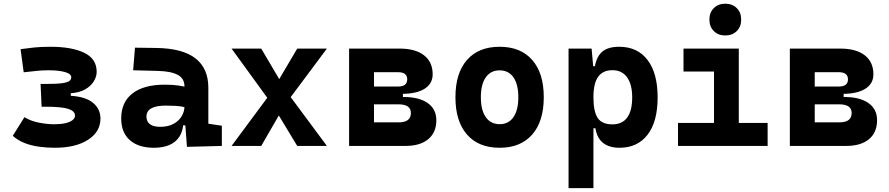

<svg xmlns="http://www.w3.org/2000/svg" viewBox="-20 -776 4728 1021"><path d="M271.5 9.8Q230.5 9.8 189.7 4.4Q148.9 -1 112.8 -14.6Q76.7 -28.3 47.9 -53.7L109.9 -152.8Q144.5 -131.8 188.5 -123.5Q232.4 -115.2 267.6 -115.2Q302.2 -115.2 327.1 -120.8Q352.1 -126.5 365.5 -137Q378.9 -147.5 378.9 -161.1Q378.9 -185.1 344 -196.8Q309.1 -208.5 221.7 -208.5H201.2L195.8 -329.6H223.1Q282.2 -329.6 311 -333.7Q339.8 -337.9 349.4 -345.7Q358.9 -353.5 358.9 -364.7Q358.9 -383.8 324.7 -393.1Q290.5 -402.3 238.3 -402.3Q204.1 -402.3 176.8 -399.2Q149.4 -396 106 -391.6L89.4 -514.6Q127.4 -519.5 161.4 -523.4Q195.3 -527.3 249 -527.3Q361.3 -527.3 427.7 -495.4Q494.1 -463.4 494.1 -394Q494.1 -368.2 478.5 -343Q462.9 -317.9 432.4 -300.5Q401.9 -283.2 356.4 -280.3V-266.6Q435.5 -261.7 474.9 -229Q514.2 -196.3 514.2 -145.5Q514.2 -75.2 448.2 -32.7Q382.3 9.8 271.5 9.8Z M974.1 4.9 962.9 -148.4 960.9 -215.8V-316.9Q960.9 -358.4 925.5 -377.7Q890.1 -397 820.3 -398.9L688 -402.3L697.8 -522.5L810.5 -521Q951.2 -519 1019.5 -465.6Q1087.9 -412.1 1087.9 -309.6V-118.2L1159.7 -107.4V0ZM798.8 9.8Q716.3 9.8 670.4 -30.8Q624.5 -71.3 624.5 -146Q624.5 -232.9 684.6 -279.3Q744.6 -325.7 855 -325.7Q897.5 -325.7 928.5 -321.3Q959.5 -316.9 991.2 -307.6L969.7 -204.6Q938.5 -211.9 913.6 -213.1Q888.7 -214.4 861.3 -214.4Q758.8 -214.4 758.8 -155.8Q758.8 -129.4 777.3 -115.5Q795.9 -101.6 831.5 -101.6Q874.5 -101.6 903.3 -117.7Q932.1 -133.8 946.5 -158.7Q960.9 -183.6 960.9 -210V-242.2L979.5 -109.4H938L955.1 -125Q953.6 -80.1 934.6 -50Q915.5 -20 881.1 -5.1Q846.7 9.8 798.8 9.8Z M1211.4 0 1425.8 -289.1 1560.5 -517.6H1718.3L1496.1 -219.7L1369.1 0ZM1560.5 0 1427.7 -219.7 1211.4 -517.6H1369.1L1503.9 -289.1L1718.3 0Z M1961.9 0V-125.5H2101.1Q2132.8 -125.5 2148.9 -137.9Q2165 -150.4 2165 -175.3Q2165 -198.2 2148.4 -209.7Q2131.8 -221.2 2099.6 -221.2H1931.6V-260.3H2125Q2208.5 -260.3 2254.4 -228Q2300.3 -195.8 2300.3 -136.7Q2300.3 -71.8 2257.3 -35.9Q2214.4 0 2135.7 0ZM1836.4 0V-517.6H1968.8V0ZM1908.2 -243.2V-291H2122.6V-243.2ZM1931.6 -276.9V-315.9H2097.7Q2121.1 -315.9 2133.3 -325.4Q2145.5 -335 2145.5 -354Q2145.5 -373 2133.1 -382.6Q2120.6 -392.1 2096.7 -392.1H1961.9V-517.6H2105.5Q2189 -517.6 2234.9 -481.9Q2280.8 -446.3 2280.8 -380.9Q2280.8 -331.1 2237.8 -304Q2194.8 -276.9 2116.2 -276.9Z M2636.7 9.8Q2524.9 9.8 2463.4 -60.5Q2401.9 -130.9 2401.9 -258.8Q2401.9 -387.2 2463.4 -457.3Q2524.9 -527.3 2636.7 -527.3Q2748.6 -527.3 2810.1 -457.3Q2871.6 -387.2 2871.6 -258.8Q2871.6 -130.9 2810.1 -60.5Q2748.6 9.8 2636.7 9.8ZM2637 -115.7Q2684.6 -115.7 2710.4 -153.1Q2736.3 -190.5 2736.3 -258.9Q2736.3 -327.6 2710.4 -364.7Q2684.5 -401.9 2636.7 -401.9Q2589.4 -401.9 2563.2 -364.7Q2537.1 -327.5 2537.1 -258.8Q2537.1 -190.4 2563.2 -153.1Q2589.4 -115.7 2637 -115.7Z M3003.4 224.6V-517.6H3126L3135.7 -408.2V224.6ZM3273.9 9.8Q3219.7 9.8 3187 -16.1Q3154.3 -42 3146.5 -93.8H3100.6L3135.7 -258.3Q3135.7 -183.1 3158.2 -148.9Q3180.7 -114.7 3236.8 -114.7Q3288.6 -114.7 3315.2 -150.9Q3341.8 -187 3341.8 -258.3Q3341.8 -327.1 3314.5 -365Q3287.1 -402.8 3236.8 -402.8Q3186.5 -402.8 3161.1 -368.2Q3135.7 -333.5 3135.7 -258.3L3105.5 -423.8H3143.6Q3152.8 -476.1 3183.3 -501.7Q3213.9 -527.3 3272.9 -527.3Q3370.1 -527.3 3423.6 -457Q3477.1 -386.7 3477.1 -258.3Q3477.1 -128.9 3423.6 -59.6Q3370.1 9.8 3273.9 9.8Z M3776.9 0V-488.3H3908.7V0ZM3585.4 0V-122.1H3786.6V0ZM3898.9 0V-122.1H4062V0ZM3614.7 -395.5V-517.6H3908.7V-395.5ZM3836.9 -587.4Q3799.3 -587.4 3775.9 -610.8Q3752.4 -634.3 3752.4 -671.9Q3752.4 -709.5 3775.9 -732.9Q3799.3 -756.3 3836.9 -756.3Q3874.5 -756.3 3897.9 -732.9Q3921.4 -709.5 3921.4 -671.9Q3921.4 -634.3 3897.9 -610.8Q3874.5 -587.4 3836.9 -587.4Z M4305.7 0V-125.5H4444.8Q4476.6 -125.5 4492.7 -137.9Q4508.8 -150.4 4508.8 -175.3Q4508.8 -198.2 4492.2 -209.7Q4475.6 -221.2 4443.4 -221.2H4275.4V-260.3H4468.8Q4552.2 -260.3 4598.1 -228Q4644 -195.8 4644 -136.7Q4644 -71.8 4601.1 -35.9Q4558.1 0 4479.5 0ZM4180.2 0V-517.6H4312.5V0ZM4252 -243.2V-291H4466.3V-243.2ZM4275.4 -276.9V-315.9H4441.4Q4464.8 -315.9 4477.1 -325.4Q4489.3 -335 4489.3 -354Q4489.3 -373 4476.8 -382.6Q4464.4 -392.1 4440.4 -392.1H4305.7V-517.6H4449.2Q4532.7 -517.6 4578.6 -481.9Q4624.5 -446.3 4624.5 -380.9Q4624.5 -331.1 4581.5 -304Q4538.6 -276.9 4460 -276.9Z"/></svg>

Font: Cascadia Code
Style: Regular
Weight: 400
Monospace: yes
Designer: Aaron Bell
Foundry: Saja Typeworks
Version: Version 2106.017